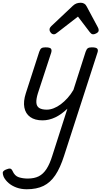

<svg xmlns="http://www.w3.org/2000/svg" viewBox="-115 -860 750 1399"><path d="M195 17Q139 17 105 -7.5Q71 -32 62.5 -76.5Q54 -121 73 -180L171 -483Q178 -503 187.5 -509Q197 -515 216 -515Q248 -515 256 -505.5Q264 -496 258 -476L161 -180Q148 -138 150 -111.5Q152 -85 171 -73Q190 -61 226 -61Q250 -61 276 -71Q302 -81 327.5 -100Q353 -119 377 -145.5Q401 -172 420 -205L509 -483Q516 -503 525.5 -509Q535 -515 554 -515Q585 -515 593.5 -505.5Q602 -496 595 -476L352 275Q324 363 288 416.5Q252 470 202 494.5Q152 519 80 519Q39 519 5 506.5Q-29 494 -52.5 473.5Q-76 453 -88 429Q-95 412 -95 399Q-95 386 -73 376Q-52 367 -41.5 368.5Q-31 370 -24 385Q-8 422 22 431.5Q52 441 87 441Q135 441 167.5 424.5Q200 408 224 371Q248 334 267 272L376 -68Q355 -48 333 -32Q311 -16 288 -5Q265 6 241.5 11.5Q218 17 195 17ZM278 -610Q265 -610 255.5 -621Q246 -632 246 -644Q246 -653 250 -659Q254 -665 258 -669L416 -818Q430 -831 444 -835.5Q458 -840 474 -840Q487 -840 498.5 -833.5Q510 -827 516 -814L598 -661Q602 -654 603 -649Q604 -644 604 -639Q604 -627 589.5 -618.5Q575 -610 565 -610Q555 -610 549.5 -615Q544 -620 539 -626L453 -739L306 -625Q300 -621 293 -615.5Q286 -610 278 -610Z"/></svg>

Font: Playwrite RO
Style: Regular
Weight: 400
Designer: Veronika Burian, José Scaglione
Foundry: TypeTogether
Version: Version 1.002